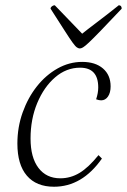

<svg xmlns="http://www.w3.org/2000/svg" viewBox="-20 -697 482 729"><path d="M185 12Q118 12 82 -30Q46 -72 46 -152Q46 -214 66 -270Q86 -326 120 -369Q154 -412 198.5 -437Q243 -462 292 -462Q342 -462 371 -437Q400 -412 400 -369Q400 -345 390 -330.5Q380 -316 364 -316Q356 -316 345 -320Q353 -344 353 -365Q353 -440 284 -440Q232 -440 189.5 -403.5Q147 -367 121.5 -306Q96 -245 96 -171Q96 -99 126 -59.5Q156 -20 209 -20Q248 -20 282 -40.5Q316 -61 354 -108L367 -95Q292 12 185 12ZM283 -513Q278 -513 272 -517Q266 -521 255.5 -535.5Q245 -550 225.5 -580.5Q206 -611 172 -664Q172 -669 177 -673Q182 -677 188 -677Q227 -636 255 -607.5Q283 -579 292 -569Q309 -583 347.5 -612Q386 -641 431 -677Q442 -677 442 -664Q392 -611 362.5 -580.5Q333 -550 317.5 -535.5Q302 -521 295 -517Q288 -513 283 -513Z"/></svg>

Font: Petrona ExtraLight
Style: Italic
Weight: 200
Italic angle: -9°
Designer: Ringo R. Seeber
Foundry: Ringo R. Seeber
Version: Version 2.001; ttfautohint (v1.8.3)